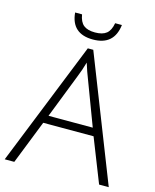

<svg xmlns="http://www.w3.org/2000/svg" viewBox="-122 -910 801 993"><g transform="rotate(15 278.5 -414.0)"><path d="M413.1 -233.9H143.6L51.3 0H0L266.6 -665.5H295.9L557.1 0H505.4ZM160.6 -275.9H397.5L307.6 -514.6Q295.9 -543 280.3 -592.8Q268.1 -549.3 253.4 -513.7ZM279.8 -716.3Q165 -716.3 155.3 -827.6H192.4Q198.7 -788.1 219.7 -771.2Q240.7 -754.4 280.8 -754.4Q320.8 -754.4 341.8 -771.2Q362.8 -788.1 369.6 -827.6H405.8Q392.6 -716.3 279.8 -716.3Z"/></g></svg>

Font: Bpm'online Open Sans Light
Style: Regular
Weight: 300
Foundry: Ascender Corporation
Version: Version 1.10